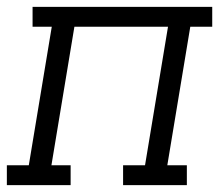

<svg xmlns="http://www.w3.org/2000/svg" viewBox="-33 -540 653 560"><path d="M-13 0V-58H51L118 -462H62V-520H586V-462H522L455 -58H512V0H326V-58H390L457 -462H184L117 -58H173V0Z"/></svg>

Font: Iosevka Etoile Light Oblique
Style: Regular
Weight: 300
Italic angle: -9°
Designer: Belleve Invis
Foundry: Belleve Invis
Version: Version 15.5.2; ttfautohint (v1.8.4)